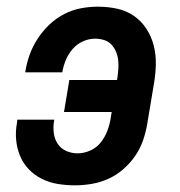

<svg xmlns="http://www.w3.org/2000/svg" viewBox="-20 -548 540 576"><path d="M205 8Q179 8 154 4Q129 0 106.5 -11Q84 -22 67 -39.5Q50 -57 40.5 -79.5Q31 -102 28.5 -127.5Q26 -153 31 -180L32 -189H143L142 -184Q139 -166 141.5 -148Q144 -130 153.5 -116Q163 -102 179 -95Q195 -88 213 -88Q232 -88 251 -96.5Q270 -105 282.5 -121Q295 -137 302 -155.5Q309 -174 312 -193L315 -212H172L188 -308H331L332 -313Q334 -327 335 -341Q336 -355 334.5 -368Q333 -381 328 -393Q323 -405 314 -414.5Q305 -424 292 -428Q279 -432 265 -432Q247 -432 229 -424Q211 -416 198 -401Q185 -386 177.5 -368Q170 -350 167 -332V-331H56V-333Q60 -359 69 -384Q78 -409 93 -432Q108 -455 128 -474Q148 -493 172 -505.5Q196 -518 222 -523Q248 -528 273 -528Q303 -528 331 -522Q359 -516 381.5 -500.5Q404 -485 419 -462Q434 -439 441 -412Q448 -385 447.5 -356Q447 -327 442 -298L422 -178Q418 -153 409.5 -128Q401 -103 386 -81Q371 -59 350.5 -41Q330 -23 306 -12Q282 -1 256 3.5Q230 8 205 8Z"/></svg>

Font: Iosevka Term Curly Oblique
Style: Bold
Weight: 700
Italic angle: -9°
Designer: Belleve Invis
Foundry: Belleve Invis
Version: Version 32.3.0